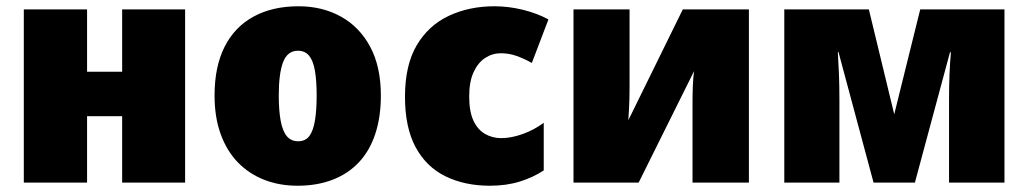

<svg xmlns="http://www.w3.org/2000/svg" viewBox="-20 -583 3283 613"><path d="M258 -553V-354H370V-553H571V0H370V-212H258V0H56V-553Z M1196 -278Q1196 -209 1178 -155Q1160 -101 1125.5 -64.5Q1091 -28 1041.5 -9Q992 10 930 10Q872 10 823.5 -9Q775 -28 739.5 -64.5Q704 -101 684.5 -155Q665 -209 665 -278Q665 -370 697 -433.5Q729 -497 789.5 -530Q850 -563 933 -563Q1009 -563 1068.5 -530Q1128 -497 1162 -433.5Q1196 -370 1196 -278ZM870 -278Q870 -231 876 -198Q882 -165 895.5 -148.5Q909 -132 932 -132Q955 -132 967.5 -148.5Q980 -165 985.5 -198Q991 -231 991 -278Q991 -325 985.5 -357Q980 -389 967 -405Q954 -421 931 -421Q898 -421 884 -385Q870 -349 870 -278Z M1544 10Q1464 10 1402.5 -20Q1341 -50 1307 -113Q1273 -176 1273 -274Q1273 -375 1310.5 -438.5Q1348 -502 1413 -532.5Q1478 -563 1559 -563Q1603 -563 1648.5 -552Q1694 -541 1731 -521L1678 -382Q1651 -397 1627.5 -405Q1604 -413 1579 -413Q1552 -413 1529 -398Q1506 -383 1492 -352.5Q1478 -322 1478 -275Q1478 -227 1491.5 -198Q1505 -169 1528.5 -155.5Q1552 -142 1580 -142Q1612 -142 1648.5 -155Q1685 -168 1716 -191V-39Q1683 -17 1640 -3.5Q1597 10 1544 10Z M1990 -338Q1990 -321 1990 -302.5Q1990 -284 1989.5 -266Q1989 -248 1988 -231Q1987 -214 1986 -199L2160 -553H2371V0H2191V-200Q2191 -226 2191 -254Q2191 -282 2192 -308.5Q2193 -335 2196 -356L2019 0H1811V-553H1990Z M3187 -553V0H3010V-268Q3010 -308 3011.5 -346Q3013 -384 3016 -416H3013L2901 0H2769L2657 -417H2655Q2657 -384 2658.5 -346.5Q2660 -309 2660 -264V0H2484V-553H2754L2835 -218L2918 -553Z"/></svg>

Font: Noto Sans Display Black
Style: Regular
Weight: 900
Designer: Monotype Design Team
Foundry: Monotype Imaging Inc.
Version: Version 2.003